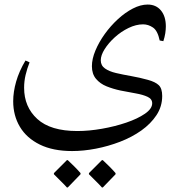

<svg xmlns="http://www.w3.org/2000/svg" viewBox="-20 -479 794 844"><path d="M110 -205Q99 -177 92.5 -149.5Q86 -122 86 -93Q86 -9 144 44Q202 97 320 97Q371 97 428 87Q485 77 535 60Q585 43 617 21Q649 -1 649 -25Q649 -44 628.5 -53.5Q608 -63 576.5 -68.5Q545 -74 510 -81Q477 -88 448.5 -99.5Q420 -111 402 -132.5Q384 -154 384 -188Q384 -220 399.5 -257Q415 -294 440.5 -329.5Q466 -365 498 -394.5Q530 -424 564 -441.5Q598 -459 629 -459Q666 -459 687.5 -433Q709 -407 709 -363Q709 -349 706.5 -332.5Q704 -316 698 -298L682 -301Q673 -344 652.5 -358Q632 -372 609 -372Q578 -372 545 -356Q512 -340 484.5 -315Q457 -290 440 -263Q423 -236 423 -214Q423 -191 441.5 -178Q460 -165 490 -158Q520 -151 557 -144.5Q594 -138 630 -128Q663 -119 678 -104.5Q693 -90 693 -57Q693 -11 668 27Q643 65 601.5 94.5Q560 124 508 144Q456 164 401.5 174.5Q347 185 297 185Q213 185 155 156.5Q97 128 67.5 78.5Q38 29 38 -34Q38 -75 51 -120.5Q64 -166 92 -213ZM428 345Q427 343 416 332Q405 321 392 308Q379 295 371 287V282L428 225H432Q446 238 461 253Q476 268 488 282V287L432 345ZM274 345Q273 343 262 332Q251 321 238 308Q225 295 217 287V282L274 225H278Q292 238 307 253Q322 268 334 282V287L278 345Z"/></svg>

Font: Bona Nova
Style: Regular
Weight: 400
Designer: Mateusz Machalski
Foundry: Capitalics
Version: Version 4.001; ttfautohint (v1.8.3)